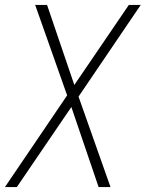

<svg xmlns="http://www.w3.org/2000/svg" viewBox="-25 -540 645 775"><path d="M-5 215 246 -155 117 -520H165L275 -197L495 -520H543L292 -150L421 215H373L263 -108L43 215Z"/></svg>

Font: Iosevka Aile Extralight
Style: Italic
Weight: 200
Italic angle: -9°
Designer: Belleve Invis
Foundry: Belleve Invis
Version: Version 31.1.0; ttfautohint (v1.8.4)